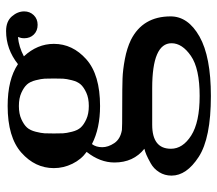

<svg xmlns="http://www.w3.org/2000/svg" viewBox="-60 -434 696 615"><g transform="rotate(-90 287.5 -127.0)"><path d="M32 75Q32 53 43 35.5Q54 18 71 8.5Q88 -1 98.5 -5.5Q109 -10 118 -12Q74 -47 74 -108Q74 -154 108 -197Q84 -214 70 -242.5Q56 -271 56 -302Q56 -362 105.5 -406Q155 -450 255 -450Q340 -450 389 -417Q437 -455 495 -455Q526 -455 542 -436.5Q558 -418 558 -397Q558 -379 546 -366.5Q534 -354 515 -354Q496 -354 484 -366Q472 -378 472 -397Q472 -407 476 -417Q444 -414 414 -398Q454 -355 454 -302Q454 -242 404.5 -198Q355 -154 255 -154Q183 -154 133 -180Q123 -167 123 -147Q123 -128 136 -108.5Q149 -89 178 -84Q183 -83 255 -83Q315 -83 343 -82Q371 -81 405.5 -74.5Q440 -68 467 -55Q542 -17 542 72Q542 128 477.5 164.5Q413 201 287 201Q152 201 92 162Q32 123 32 75ZM118 73Q118 111 160.5 138Q203 165 287 165Q375 165 415.5 137Q456 109 456 75Q456 13 312 13H195Q118 13 118 73ZM167.5 -331.5Q167 -321 167 -302Q167 -283 167.5 -272.5Q168 -262 172.5 -244Q177 -226 186 -216Q195 -206 212.5 -198Q230 -190 255 -190Q280 -190 297.5 -198Q315 -206 324 -216Q333 -226 337.5 -244Q342 -262 342.5 -272.5Q343 -283 343 -302Q343 -321 342.5 -331.5Q342 -342 337.5 -360Q333 -378 324 -388Q315 -398 297.5 -406Q280 -414 255 -414Q230 -414 212.5 -406Q195 -398 186 -388Q177 -378 172.5 -360Q168 -342 167.5 -331.5Z"/></g></svg>

Font: CMU Serif
Style: Bold
Weight: 700
Version: Version 0.7.0